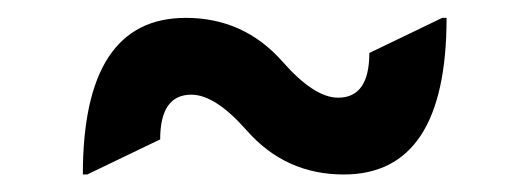

<svg xmlns="http://www.w3.org/2000/svg" viewBox="-20 -481 596 216"><path d="M73.2 -284.7Q73.2 -460.9 189 -460.9Q254.4 -460.9 297.9 -411.6Q333.5 -371.1 360.4 -371.1Q395.5 -371.1 395.5 -421.4L477.5 -460.9H482.4Q482.4 -284.7 366.7 -284.7Q301.3 -284.7 257.8 -334Q222.2 -374.5 195.3 -374.5Q160.2 -374.5 160.2 -324.2L78.1 -284.7Z"/></svg>

Font: Nova Square
Style: Book
Weight: 400
Version: Version 2.000